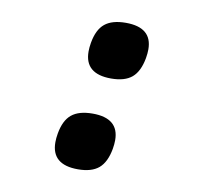

<svg xmlns="http://www.w3.org/2000/svg" viewBox="-66 -621 733 692"><g transform="rotate(10 300.0 -275.0)"><path d="M165 -82Q165 -97 168 -114Q176.5 -163.5 203 -185.2Q229.5 -207 280 -207Q376 -207 376 -126.5Q376 -112 373 -94.5Q364 -44.5 337.8 -22.2Q311.5 0 261.5 0Q165 0 165 -82ZM226 -425Q226 -440 229 -457Q237.5 -506.5 264 -528.2Q290.5 -550 341 -550Q437 -550 437 -469.5Q437 -455 434 -437.5Q425 -387.5 398.8 -365.2Q372.5 -343 322.5 -343Q226 -343 226 -425Z"/></g></svg>

Font: JuliaMono ExtraBoldItalic
Style: Regular
Weight: 800
Italic angle: -9°
Monospace: yes
Designer: cormullion
Foundry: corm
Version: Version 0.049; ttfautohint (v1.8.4)